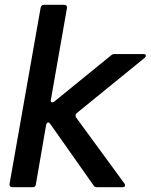

<svg xmlns="http://www.w3.org/2000/svg" viewBox="-20 -783 630 803"><path d="M130 -12Q129 0 116 0H32Q25 0 22 -4Q19 -8 20 -14L150 -751Q153 -763 164 -763H248Q255 -763 258 -759Q261 -755 260 -749L193 -367L192 -363Q192 -355 199 -355Q204 -355 208 -359L444 -551Q450 -557 459 -557H580Q590 -557 590 -550Q590 -545 585 -541L301 -310Q296 -306 296 -300Q296 -295 298 -292L500 -16Q503 -12 503 -8Q503 0 492 0H387Q375 0 371 -8L190 -265Q185 -271 182 -271Q179 -271 176.5 -268Q174 -265 173 -261Z"/></svg>

Font: Open Sauce Two Medium Italic
Style: Regular
Weight: 500
Italic angle: -10°
Designer: Alfredo Marco Pradil
Foundry: Creative Sauce Fz LLC
Version: Version 1.477